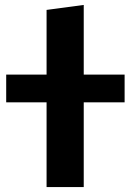

<svg xmlns="http://www.w3.org/2000/svg" viewBox="-20 -755 528 775"><path d="M168 0V-342H5V-454H168V-715L318 -735V-454H483V-342H318V0Z"/></svg>

Font: Radio Canada
Style: Regular
Weight: 400
Designer: Charles Daoud, Etienne Aubert Bonn, Alexandre Saumier Demers, Jacques Le Bailly
Foundry: Radio-Canada
Version: Version 2.104;gftools[0.9.28.dev5+ged2979d]